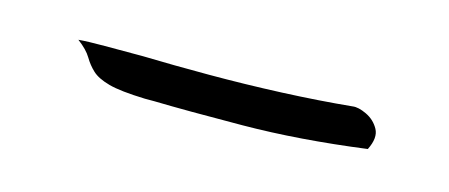

<svg xmlns="http://www.w3.org/2000/svg" viewBox="-23 -442 543 232"><g transform="rotate(15 248.0 -325.5)"><path d="M156 -298Q125 -299 110.5 -303Q96 -307 89 -313.5Q82 -320 77 -328.5Q72 -337 60 -346Q72 -347 93 -347Q114 -347 141 -347Q178 -346 223 -346Q268 -346 314 -348Q360 -350 401 -354Q408 -355 418.5 -350Q429 -345 434.5 -335Q440 -325 432 -309Q349 -298 278.5 -297.5Q208 -297 168 -298Q160 -298 156 -298Z"/></g></svg>

Font: Yuji Hentaigana Akebono
Style: Regular
Weight: 400
Designer: Kataoka Yuji
Foundry: Kinuta Font Factory
Version: Version 3.002